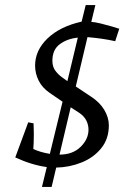

<svg xmlns="http://www.w3.org/2000/svg" viewBox="-20 -647 524 755"><path d="M145 88 164 10Q105 2 40 -28L91 -166L112 -162Q112 -152 112.5 -142Q113 -132 113 -121Q113 -107 112.5 -88Q112 -69 111 -61Q139 -48 176 -42L226 -247L175 -282Q146 -302 132 -330Q118 -358 118 -389Q118 -449 167 -496Q216 -543 301 -562L317 -627H355L339 -561Q354 -560 376.5 -554.5Q399 -549 419.5 -543Q440 -537 449 -534L433 -485Q384 -496 324 -501L278 -307L338 -267Q372 -245 390 -215Q408 -185 408 -154Q408 -101 378 -64Q348 -27 300.5 -8Q253 11 201 12L183 88ZM245 -328 286 -499Q245 -495 215.5 -473.5Q186 -452 186 -408Q186 -384 198 -368.5Q210 -353 224 -343ZM214 -39Q266 -39 297 -69.5Q328 -100 328 -137Q328 -156 319.5 -173Q311 -190 292 -203L258 -225Z"/></svg>

Font: Mate
Style: Italic
Weight: 400
Italic angle: -10.8°
Designer: Eduardo Rodriguez Tunni
Foundry: Eduardo Rodriguez Tunni
Version: Version 1.003; ttfautohint (v1.8.4.7-5d5b);gftools[0.9.24]